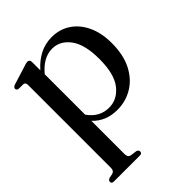

<svg xmlns="http://www.w3.org/2000/svg" viewBox="-195 -551 892 892"><g transform="rotate(-45 251.5 -104.5)"><path d="M153 -427V-372.5Q184 -407.5 220.2 -426Q256.5 -444.5 299.5 -444.5Q351 -444.5 391.2 -418Q431.5 -391.5 454.5 -342.5Q477.5 -293.5 477.5 -227Q477.5 -151 450.8 -98Q424 -45 378.2 -17Q332.5 11 276 11Q201.5 11 154.5 -39V179.5Q154.5 200.5 170.5 204L203.5 208.5Q214.5 213 214.5 222.5Q214.5 234.5 200 234.5H29.5Q15 234.5 15 222.5Q15 213 27 208.5L48.5 204Q64.5 200 64.5 180V-365Q64.5 -380.5 52.5 -382.5L19.5 -383Q9 -386 9 -395Q9 -404 22.5 -409L112.5 -437Q130 -443.5 138 -443.5Q153 -443.5 153 -427ZM263 -405Q204 -405 154.5 -345V-79.5Q194 -23.5 256.5 -23.5Q310.5 -23.5 347.5 -70.2Q384.5 -117 384.5 -215.5Q384.5 -310.5 349.8 -357.8Q315 -405 263 -405Z"/></g></svg>

Font: Fraunces 144pt Soft
Style: Regular
Weight: 400
Version: Version 1.000;[0bf87f6ff]